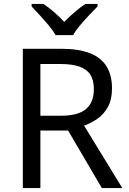

<svg xmlns="http://www.w3.org/2000/svg" viewBox="-20 -964 662 984"><path d="M294 -714Q383 -714 440.5 -691.5Q498 -669 526 -624Q554 -579 554 -511Q554 -454 533 -416Q512 -378 479.5 -355.5Q447 -333 411 -320L607 0H502L329 -295H187V0H97V-714ZM289 -636H187V-371H294Q381 -371 421 -405.5Q461 -440 461 -507Q461 -554 442.5 -582Q424 -610 386 -623Q348 -636 289 -636ZM265 -784Q252 -807 230 -833.5Q208 -860 184 -886Q160 -912 142 -931V-944H202Q228 -927 256 -903Q284 -879 309 -852Q336 -879 364 -903Q392 -927 418 -944H480V-931Q461 -912 436.5 -886Q412 -860 389.5 -833.5Q367 -807 355 -784Z"/></svg>

Font: Noto Sans Thaana
Style: Regular
Weight: 400
Designer: Monotype Design Team
Foundry: Monotype Imaging Inc.
Version: Version 2.001